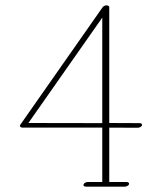

<svg xmlns="http://www.w3.org/2000/svg" viewBox="-20 -697 600 726"><path d="M517.1 -225.1C517.1 -229 513.2 -231.4 507.3 -231.4L393.1 -231.9V-669.9C393.1 -673.8 388.7 -676.8 382.8 -676.8C376.5 -676.8 370.6 -672.9 368.2 -669.9L56.6 -225.1C55.7 -223.6 55.2 -222.2 55.2 -221.2C55.2 -217.3 60.1 -214.4 64.9 -214.4H366.7V-8.8H312C305.2 -8.8 297.9 -4.9 295.9 0C293.9 4.9 298.3 8.8 305.2 8.8H451.7C458.5 8.8 465.8 4.9 467.8 0C469.7 -4.9 465.3 -8.8 458.5 -8.8H393.1V-214.4L500.5 -213.9C507.8 -213.9 517.1 -218.3 517.1 -225.1ZM366.7 -231.4 87.4 -231.9 366.7 -630.4Z"/></svg>

Font: WireWyrm
Style: Light
Weight: 200
Version: Version 001.000